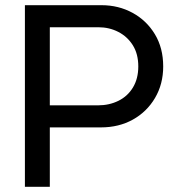

<svg xmlns="http://www.w3.org/2000/svg" viewBox="-20 -720 688 740"><path d="M76 0V-700H371Q437 -700 491 -670.5Q545 -641 577 -588Q609 -535 609 -464Q609 -396 577.5 -342.5Q546 -289 492 -259Q438 -229 369 -229H172V0ZM172 -314H358Q401 -314 436.5 -331.5Q472 -349 492.5 -383Q513 -417 513 -464Q513 -512 492 -545.5Q471 -579 436 -597Q401 -615 359 -615H172Z"/></svg>

Font: MuseoModerno Thin
Style: Regular
Weight: 400
Version: Version 1.003